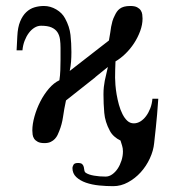

<svg xmlns="http://www.w3.org/2000/svg" viewBox="-20 -474 597 655"><path d="M227.1 98.6Q227.5 94.2 230.7 88.1Q233.9 82 246.1 82Q256.8 82 260.7 86.2Q264.6 90.3 265.9 95.9Q267.1 101.6 267.8 107.2Q268.6 112.8 272.9 115.7Q282.7 122.1 300.8 125.2Q318.8 128.4 340.3 128.4Q352.1 128.4 362.8 120.8Q373.5 113.3 381.6 101.1Q389.6 88.9 394.5 73.5Q399.4 58.1 399.4 42.5Q399.4 31.7 396.5 22.7Q393.6 13.7 391.1 5.4Q379.4 0 369.6 -8.8Q359.9 -17.6 354.5 -28.3Q338.4 -58.1 335.7 -89.1Q333 -120.1 333 -152.3Q333 -166 334.2 -177Q335.4 -188 337.4 -198.5Q339.4 -209 342.3 -220.2Q345.2 -231.4 348.1 -245.6L305.2 -210.9V-210.4L205.1 -131.3Q198.7 -101.6 195.1 -75.7Q191.4 -49.8 182.1 -26.9Q179.7 -20.5 176.3 -13.4Q172.9 -6.3 167.2 -0.2Q161.6 5.9 153.1 10Q144.5 14.2 131.8 14.2Q117.2 14.2 108.9 9.8Q100.6 5.4 96.4 -1Q92.3 -7.3 91.3 -14.9Q90.3 -22.5 90.3 -28.8Q90.3 -50.8 97.7 -76.9Q105 -103 117.4 -127.4Q129.9 -151.9 146.7 -171.6Q163.6 -191.4 182.6 -200.2Q185.1 -215.8 185.8 -234.4Q186.5 -252.9 186.5 -270.5V-310.5Q186.5 -326.2 184.6 -340.1Q182.6 -354 175.8 -364.3Q168.9 -374.5 155.8 -380.4Q142.6 -386.2 120.1 -386.2Q108.4 -386.2 97.7 -379.6Q86.9 -373 78.4 -361.6Q69.8 -350.1 64 -335Q58.1 -319.8 56.6 -302.2H36.6L39.1 -350.6Q40.5 -380.9 48.8 -400.9Q57.1 -420.9 69.6 -432.6Q82 -444.3 97.7 -449Q113.3 -453.6 129.9 -453.6Q151.9 -453.6 172.1 -441.7Q192.4 -429.7 202.1 -411.1Q217.3 -383.3 220.5 -354.7Q223.6 -326.2 223.6 -296.4Q223.6 -278.8 222.4 -263.4Q221.2 -248 217.8 -231.9L351.6 -335.9Q354.5 -350.6 356 -361.8Q357.4 -373 359.1 -382.6Q360.8 -392.1 363.5 -401.6Q366.2 -411.1 372.1 -422.4Q375 -428.7 378.9 -434.3Q382.8 -439.9 388.7 -444.3Q394.5 -448.7 403.3 -451.2Q412.1 -453.6 424.8 -453.6Q439.5 -453.6 447.8 -449.2Q456.1 -444.8 460.2 -438.5Q464.4 -432.1 465.3 -424.6Q466.3 -417 466.3 -410.6Q466.3 -390.1 458.3 -368.2Q450.2 -346.2 437.3 -326.4Q424.3 -306.6 407.7 -290.5Q391.1 -274.4 374 -264.6Q373.5 -250.5 373 -236.8Q372.6 -223.1 372.6 -209Q372.6 -199.2 373.8 -184.1Q375 -168.9 377.9 -151.6Q380.9 -134.3 385.7 -116.7Q390.6 -99.1 397.7 -85Q404.8 -70.8 414.3 -62Q423.8 -53.2 436.5 -53.2Q448.2 -53.2 459 -59.8Q469.7 -66.4 478.3 -77.9Q486.8 -89.4 492.7 -104.5Q498.5 -119.6 500 -137.2H520Q518.1 -108.9 515.9 -83.3Q513.7 -57.6 511.5 -37.4Q509.3 -17.1 507.8 -3.7Q506.3 9.8 505.9 14.2Q503.4 40 491.2 66.4Q479 92.8 460 113.8Q440.9 134.8 416.7 147.9Q392.6 161.1 366.2 161.1Q342.8 161.1 318.1 158.7Q293.5 156.2 273.2 149.2Q252.9 142.1 240 129.9Q227.1 117.7 227.1 98.6Z"/></svg>

Font: Cardo
Style: Bold
Weight: 700
Designer: David J. Perry
Foundry: David J. Perry
Version: Version 1.0011